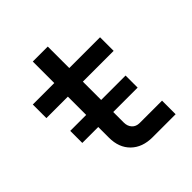

<svg xmlns="http://www.w3.org/2000/svg" viewBox="-190 -842 979 979"><g transform="rotate(-45 300.0 -352.5)"><path d="M81 -233V-320H196V-452H41V-550H196V-705H304V-550H526V-452H304V-320H480V-233H304V-157Q304 -131 319 -114.5Q334 -98 360 -98H521V0H355Q282 0 239 -42Q196 -84 196 -156V-233Z"/></g></svg>

Font: JetBrains Mono NL SemiBold
Style: Regular
Weight: 600
Designer: Philipp Nurullin, Konstantin Bulenkov
Foundry: JetBrains
Version: Version 2.304; ttfautohint (v1.8.4.7-5d5b)